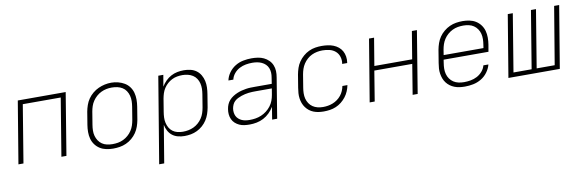

<svg xmlns="http://www.w3.org/2000/svg" viewBox="-51 -975 4903 1615"><g transform="rotate(-10 2400.0 -168.0)"><path d="M39 0 127 -530H536L449 0H406L487 -492H163L82 0Z M848 8Q818 8 789 2Q760 -4 736 -19Q712 -34 695 -57Q678 -80 670.5 -107.5Q663 -135 663 -165.5Q663 -196 668 -226L686 -336Q691 -363 700.5 -390.5Q710 -418 726.5 -442Q743 -466 766.5 -485.5Q790 -505 816.5 -517Q843 -529 870.5 -535Q898 -541 927 -541Q956 -541 985 -533.5Q1014 -526 1038.5 -511.5Q1063 -497 1080 -474Q1097 -451 1104.5 -423Q1112 -395 1112 -365Q1112 -335 1107 -304L1089 -194Q1084 -167 1074.5 -139.5Q1065 -112 1048.5 -88Q1032 -64 1009 -44.5Q986 -25 959 -13Q932 -1 904 3.5Q876 8 848 8ZM849 -30Q849 -30 849 -30Q849 -30 849 -30Q873 -30 896 -34Q919 -38 941 -48.5Q963 -59 982 -75.5Q1001 -92 1014.5 -112.5Q1028 -133 1035.5 -155.5Q1043 -178 1047 -201L1065 -311Q1069 -335 1069.5 -359Q1070 -383 1064 -405.5Q1058 -428 1045.5 -447Q1033 -466 1013.5 -478Q994 -490 971 -495Q948 -500 923 -500Q900 -500 877.5 -495.5Q855 -491 833 -480.5Q811 -470 792.5 -453.5Q774 -437 760.5 -417Q747 -397 739.5 -374.5Q732 -352 728 -329L710 -219Q706 -195 705.5 -171Q705 -147 711 -125Q717 -103 729.5 -84Q742 -65 760.5 -52.5Q779 -40 802 -35Q825 -30 849 -30Z M1205 205 1327 -530H1370L1353 -432Q1368 -457 1389.5 -478.5Q1411 -500 1436.5 -513.5Q1462 -527 1489.5 -532.5Q1517 -538 1546 -538Q1546 -538 1546 -538Q1546 -538 1546 -538Q1575 -538 1602.5 -531.5Q1630 -525 1652 -509Q1674 -493 1688 -469Q1702 -445 1708 -418Q1714 -391 1713 -362Q1712 -333 1707 -304L1689 -194Q1684 -167 1675 -140.5Q1666 -114 1650.5 -90Q1635 -66 1613 -46.5Q1591 -27 1565 -14.5Q1539 -2 1512 3Q1485 8 1457 8Q1429 8 1401.5 1Q1374 -6 1353 -22.5Q1332 -39 1319 -63.5Q1306 -88 1301 -115L1248 205ZM1450 -30Q1474 -30 1497 -34.5Q1520 -39 1541.5 -49Q1563 -59 1582 -75.5Q1601 -92 1614.5 -112.5Q1628 -133 1635.5 -155.5Q1643 -178 1647 -201L1665 -311Q1669 -335 1669.5 -358.5Q1670 -382 1664.5 -404.5Q1659 -427 1646.5 -446Q1634 -465 1615 -477Q1596 -489 1573 -494.5Q1550 -500 1527 -500Q1505 -500 1482 -496Q1459 -492 1438 -481.5Q1417 -471 1399 -455Q1381 -439 1368 -419Q1355 -399 1348 -377Q1341 -355 1337 -333L1319 -223Q1315 -199 1314 -175.5Q1313 -152 1318 -129.5Q1323 -107 1334 -87.5Q1345 -68 1363 -54.5Q1381 -41 1403.5 -35.5Q1426 -30 1450 -30Z M2013 8Q1990 8 1967.5 5Q1945 2 1925.5 -7Q1906 -16 1890 -30.5Q1874 -45 1865 -65Q1856 -85 1854 -107.5Q1852 -130 1856 -152Q1859 -172 1867 -191Q1875 -210 1889 -225.5Q1903 -241 1921 -252.5Q1939 -264 1958 -272Q1977 -280 1996.5 -285Q2016 -290 2035.5 -293Q2055 -296 2074.5 -296.5Q2094 -297 2113 -297H2255L2263 -349Q2267 -370 2266 -391Q2265 -412 2257.5 -430.5Q2250 -449 2236 -462.5Q2222 -476 2204 -484.5Q2186 -493 2165.5 -496.5Q2145 -500 2124 -500Q2096 -500 2068 -495Q2040 -490 2014 -476.5Q1988 -463 1968.5 -439.5Q1949 -416 1943 -388H1901Q1908 -423 1930.5 -454Q1953 -485 1985 -504.5Q2017 -524 2053 -531Q2089 -538 2124 -538Q2151 -538 2178 -534Q2205 -530 2228 -519Q2251 -508 2269.5 -490Q2288 -472 2298 -448Q2308 -424 2309 -397Q2310 -370 2305 -343L2249 0H2206L2223 -106Q2207 -79 2183.5 -56Q2160 -33 2132 -18.5Q2104 -4 2073.5 2Q2043 8 2013 8ZM2021 -30Q2046 -30 2070.5 -34Q2095 -38 2119 -48Q2143 -58 2164.5 -74.5Q2186 -91 2202 -112Q2218 -133 2227 -157Q2236 -181 2240 -205L2249 -259H2113Q2098 -259 2082 -258.5Q2066 -258 2050 -256Q2034 -254 2018.5 -250.5Q2003 -247 1987 -241.5Q1971 -236 1956 -228.5Q1941 -221 1928.5 -209.5Q1916 -198 1909 -182.5Q1902 -167 1899 -151Q1896 -134 1898 -116.5Q1900 -99 1907 -84.5Q1914 -70 1926.5 -59Q1939 -48 1954 -41.5Q1969 -35 1986 -32.5Q2003 -30 2021 -30Z M2647 8Q2625 8 2603 5Q2581 2 2560.5 -6Q2540 -14 2523.5 -27Q2507 -40 2494.5 -57Q2482 -74 2474.5 -94Q2467 -114 2464 -136Q2461 -158 2462.5 -180.5Q2464 -203 2468 -226L2486 -336Q2491 -363 2500 -390Q2509 -417 2525.5 -441Q2542 -465 2564.5 -484.5Q2587 -504 2613.5 -516.5Q2640 -529 2668 -533.5Q2696 -538 2723 -538Q2749 -538 2774.5 -534.5Q2800 -531 2823 -522Q2846 -513 2865 -497.5Q2884 -482 2895.5 -461Q2907 -440 2911 -414.5Q2915 -389 2911 -363Q2911 -362 2910.5 -361Q2910 -360 2910 -359H2867Q2868 -360 2868 -360.5Q2868 -361 2868 -362Q2873 -392 2864 -420.5Q2855 -449 2833.5 -467.5Q2812 -486 2783 -493Q2754 -500 2723 -500Q2700 -500 2677 -495.5Q2654 -491 2632.5 -481Q2611 -471 2592.5 -454.5Q2574 -438 2560.5 -417.5Q2547 -397 2539.5 -374.5Q2532 -352 2528 -329L2510 -219Q2506 -196 2505.5 -172Q2505 -148 2510.5 -126Q2516 -104 2528.5 -85Q2541 -66 2559.5 -53.5Q2578 -41 2600.5 -35.5Q2623 -30 2647 -30Q2668 -30 2689 -33.5Q2710 -37 2730.5 -45Q2751 -53 2769.5 -66.5Q2788 -80 2802 -97.5Q2816 -115 2824.5 -135Q2833 -155 2837 -176H2880Q2875 -150 2864.5 -125Q2854 -100 2837 -78Q2820 -56 2798 -38.5Q2776 -21 2751 -10.5Q2726 0 2699.5 4Q2673 8 2647 8Z M3039 0 3127 -530H3170L3131 -295H3454L3493 -530H3536L3449 0H3406L3448 -257H3124L3082 0Z M3852 8Q3829 8 3806.5 5Q3784 2 3763.5 -6Q3743 -14 3726 -26.5Q3709 -39 3696 -56Q3683 -73 3675.5 -93Q3668 -113 3664.5 -135Q3661 -157 3662.5 -180Q3664 -203 3668 -226L3686 -336Q3691 -363 3700.5 -390.5Q3710 -418 3726.5 -442Q3743 -466 3766.5 -485.5Q3790 -505 3816.5 -517Q3843 -529 3871 -533.5Q3899 -538 3927 -538Q3957 -538 3986 -532Q4015 -526 4039 -511Q4063 -496 4080 -473Q4097 -450 4104.5 -422.5Q4112 -395 4112 -364.5Q4112 -334 4107 -304L4097 -246H3714L3710 -219Q3706 -195 3705.5 -171Q3705 -147 3711 -124.5Q3717 -102 3730 -83.5Q3743 -65 3762 -52.5Q3781 -40 3804 -35Q3827 -30 3852 -30Q3879 -30 3907.5 -35Q3936 -40 3962 -53.5Q3988 -67 4008 -90Q4028 -113 4035 -141H4078Q4069 -106 4046 -75Q4023 -44 3990.5 -25Q3958 -6 3922.5 1Q3887 8 3852 8ZM4061 -284 4065 -311Q4069 -335 4069.5 -359Q4070 -383 4064.5 -405Q4059 -427 4046 -446Q4033 -465 4014.5 -477.5Q3996 -490 3973 -495Q3950 -500 3926 -500Q3926 -500 3926 -500Q3926 -500 3926 -500Q3902 -500 3879 -496Q3856 -492 3834 -481.5Q3812 -471 3793 -454.5Q3774 -438 3760.5 -417.5Q3747 -397 3739.5 -374.5Q3732 -352 3728 -329L3721 -284Z M4224 0 4312 -530H4355L4274 -38H4429L4510 -530H4553L4472 -38H4626L4708 -530H4751L4663 0Z"/></g></svg>

Font: Iosevka Curly XLtExObl
Style: Regular
Weight: 200
Width: 7
Italic angle: -9°
Monospace: yes
Designer: Belleve Invis
Foundry: Belleve Invis
Version: Version 11.0.1; ttfautohint (v1.8.3)